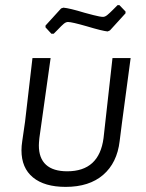

<svg xmlns="http://www.w3.org/2000/svg" viewBox="-20 -725 570 751"><path d="M457 -244 448 -173Q438 -88 383.5 -41Q329 6 237 6Q154 6 109 -31Q64 -68 64 -137Q64 -154 67 -173L78 -249L107 -498H178L134 -185Q132 -165 132 -156Q132 -106 160 -80.5Q188 -55 243 -55Q368 -55 385 -185L420 -498H491ZM471 -680V-673L410 -606L401 -602Q380 -604 320 -622Q261 -639 246 -639Q238 -639 229.5 -632Q221 -625 205 -608L190 -593H181L158 -618V-625L219 -692L228 -695Q252 -693 311 -675Q318 -673 345 -666Q372 -659 383 -659Q391 -659 400 -666.5Q409 -674 421 -686Q433 -698 440 -705H447Z"/></svg>

Font: Alegreya Sans SC
Style: Italic
Weight: 400
Italic angle: -7°
Designer: Juan Pablo del Peral
Foundry: Huerta Tipografica
Version: Version 2.008; ttfautohint (v1.6)